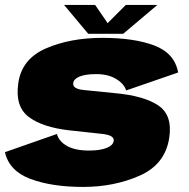

<svg xmlns="http://www.w3.org/2000/svg" viewBox="-23 -751 762 776"><path d="M313 4.5Q438.5 4.5 541.8 -41.2Q645 -87 661 -194Q675 -286 616.5 -325Q558 -364 442 -374.5Q365.5 -382.5 317.2 -387Q269 -391.5 273 -415.5Q275 -432 299 -441.8Q323 -451.5 366 -451.5Q413.5 -451.5 445.8 -432.2Q478 -413 487 -385.5L697 -458Q683 -535.5 601.5 -566.8Q520 -598 391 -598Q261 -598 163 -555.5Q65 -513 51 -415.5Q37 -320.5 93.5 -278.2Q150 -236 259 -224Q339.5 -215 390 -209.8Q440.5 -204.5 436.5 -181Q433.5 -163 407 -152.8Q380.5 -142.5 337 -142.5Q281 -142.5 248 -161Q215 -179.5 207 -209.5L-3 -136Q14 -60 100.2 -27.8Q186.5 4.5 313 4.5ZM333.5 -614.5H475L613 -731H485.5L412 -657.5L361.5 -731H236Z"/></svg>

Font: Anybody Thin Black
Style: Italic
Weight: 900
Italic angle: -10°
Version: Version 1.113;gftools[0.9.25]